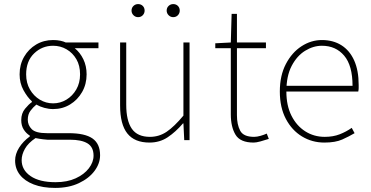

<svg xmlns="http://www.w3.org/2000/svg" viewBox="-20 -686 1814 940"><path d="M250 234Q189 234 145 217Q101 200 77.5 170Q54 140 54 100Q54 68 73.5 37Q93 6 126 -18V-22Q108 -33 96 -52Q84 -71 84 -98Q84 -131 102.5 -153.5Q121 -176 136 -186V-190Q114 -210 95 -244.5Q76 -279 76 -322Q76 -370 98 -408Q120 -446 157 -468Q194 -490 240 -490Q260 -490 276 -486.5Q292 -483 302 -478H462V-450H346Q372 -429 388 -396Q404 -363 404 -322Q404 -274 382 -235.5Q360 -197 323 -174.5Q286 -152 240 -152Q219 -152 197 -158Q175 -164 158 -174Q142 -161 129 -143.5Q116 -126 116 -100Q116 -73 135.5 -53.5Q155 -34 210 -34H316Q396 -34 433 -8Q470 18 470 74Q470 114 443 150.5Q416 187 366.5 210.5Q317 234 250 234ZM252 206Q309 206 350.5 187Q392 168 415 138Q438 108 438 76Q438 34 408.5 16Q379 -2 322 -2H212Q208 -2 191 -4Q174 -6 154 -10Q118 14 102 42.5Q86 71 86 98Q86 146 129.5 176Q173 206 252 206ZM240 -180Q275 -180 305 -198Q335 -216 353.5 -248Q372 -280 372 -322Q372 -365 354 -396Q336 -427 306 -444.5Q276 -462 240 -462Q186 -462 147 -424.5Q108 -387 108 -322Q108 -280 126.5 -248Q145 -216 175 -198Q205 -180 240 -180Z M712 12Q639 12 603.5 -32.5Q568 -77 568 -170V-478H598V-174Q598 -95 625.5 -55.5Q653 -16 714 -16Q759 -16 796 -41Q833 -66 878 -120V-478H908V0H882L878 -82H876Q840 -40 801 -14Q762 12 712 12ZM828 -602Q815 -602 805.5 -611.5Q796 -621 796 -634Q796 -648 805.5 -657Q815 -666 828 -666Q842 -666 851 -657Q860 -648 860 -634Q860 -621 851 -611.5Q842 -602 828 -602ZM656 -602Q643 -602 633.5 -611.5Q624 -621 624 -634Q624 -648 633.5 -657Q643 -666 656 -666Q670 -666 679 -657Q688 -648 688 -634Q688 -621 679 -611.5Q670 -602 656 -602Z M1222 12Q1156 12 1133 -26.5Q1110 -65 1110 -126V-450H1034V-474L1110 -478L1114 -618H1140V-478H1282V-450H1140V-122Q1140 -76 1156 -46Q1172 -16 1224 -16Q1238 -16 1255.5 -21Q1273 -26 1286 -32L1296 -6Q1275 1 1254.5 6.5Q1234 12 1222 12Z M1568 12Q1508 12 1458.5 -18Q1409 -48 1379.5 -104Q1350 -160 1350 -238Q1350 -316 1379.5 -372.5Q1409 -429 1456 -459.5Q1503 -490 1556 -490Q1611 -490 1651.5 -464.5Q1692 -439 1714 -390Q1736 -341 1736 -270Q1736 -263 1736 -255Q1736 -247 1734 -238H1372V-266H1706Q1706 -365 1665 -413.5Q1624 -462 1556 -462Q1514 -462 1474 -437.5Q1434 -413 1408 -363.5Q1382 -314 1382 -238Q1382 -169 1407 -119.5Q1432 -70 1474.5 -43Q1517 -16 1570 -16Q1611 -16 1643 -28.5Q1675 -41 1702 -60L1716 -34Q1689 -18 1655.5 -3Q1622 12 1568 12Z"/></svg>

Font: Assistant ExtraLight ExtraLight
Style: Regular
Weight: 250
Version: Version 3.000